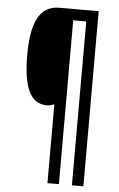

<svg xmlns="http://www.w3.org/2000/svg" viewBox="-59 -801 603 969"><g transform="rotate(5 242.0 -316.5)"><path d="M401 127V-760H202C103 -760 61 -675 61 -509C61 -344 99 -264 181 -264C196 -264 208 -267 219 -273V127H277V-703H343V127Z"/></g></svg>

Font: Noto Sans Devanagari ExtraCondensed
Style: Regular
Weight: 400
Width: 2
Designer: Jelle Bosma - Monotype Design Team
Foundry: Monotype Imaging Inc.
Version: Version 2.004